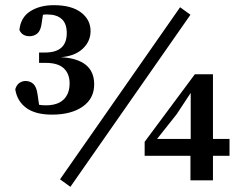

<svg xmlns="http://www.w3.org/2000/svg" viewBox="-20 -694 936 742"><path d="M181 -251Q117 -251 81.5 -277Q46 -303 39 -349Q44 -366 55 -373.5Q66 -381 79 -381Q96 -381 108.5 -370Q121 -359 125 -330L131 -289Q137 -288 143.5 -287.5Q150 -287 157 -287Q203 -287 226 -309.5Q249 -332 249 -372Q249 -409 226.5 -430Q204 -451 157 -451H131V-491H154Q238 -491 238 -566Q238 -603 218.5 -620.5Q199 -638 164 -638Q160 -638 155.5 -638Q151 -638 146 -637L140 -598Q136 -574 123.5 -564Q111 -554 94 -554Q66 -554 55 -578Q60 -627 97 -650.5Q134 -674 188 -674Q256 -674 293 -646Q330 -618 330 -574Q330 -534 299.5 -505.5Q269 -477 215 -473Q344 -466 344 -368Q344 -313 299.5 -282Q255 -251 181 -251ZM252 28 212 -1 676 -666 716 -637ZM716 3V-92H539V-146L733 -407H803V-157H867V-92H803V3ZM663 -253 587 -157H717V-335Z"/></svg>

Font: Source Serif 4 SmText Semibold
Style: Regular
Weight: 600
Designer: Frank Grießhammer
Foundry: Adobe
Version: Version 4.005;hotconv 1.1.0;makeotfexe 2.6.0